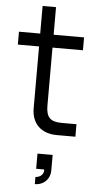

<svg xmlns="http://www.w3.org/2000/svg" viewBox="-63 -727 526 1040"><g transform="rotate(5 200.0 -207.5)"><path d="M10 -470V-540H125.5V-690H198.5V-540H364V-470H198.5V-153.5Q198.5 -107 217.8 -87.5Q237 -68 283 -68H364V0H263.5Q231.5 0 205.8 -9.2Q180 -18.5 162.2 -35.8Q144.5 -53 135 -77.8Q125.5 -102.5 125.5 -133.5V-470ZM167.5 236Q175.5 236 186.2 232Q197 228 204.2 218.5Q211.5 209 211.5 195Q211.5 193.5 211.5 191.5H167.5V109H250V191.5Q250 218.5 238.2 237.2Q226.5 256 207.8 265.5Q189 275 167.5 275Z"/></g></svg>

Font: Vela Sans
Style: Regular
Weight: 400
Designer: Principal design: Mikhail Sharanda - project Manrope.
Design modification: Ravid Balaliev
Foundry: Mikhail Sharanda
Version: Version 1.001